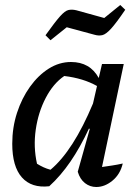

<svg xmlns="http://www.w3.org/2000/svg" viewBox="-20 -741 557 768"><path d="M177 4Q106 12 67.5 -31.5Q29 -75 29 -166Q29 -231 48 -289.5Q67 -348 100 -394Q133 -440 175 -466.5Q217 -493 264 -493Q340 -493 375 -429L388 -485H475L388 -73Q408 -76 428.5 -79Q449 -82 471 -87Q461 -44 430 -18.5Q399 7 365 7Q340 7 320 -8.5Q300 -24 291 -54L339 -225L336 -227Q301 -152 262 -95Q223 -38 177 4ZM128 -86Q141 -78 154 -72Q167 -66 182 -62Q273 -138 352 -327L368 -397Q313 -428 237 -437Q193 -407 163 -349.5Q133 -292 123 -222.5Q113 -153 128 -86ZM182 -580 162 -600Q200 -653 220 -675.5Q240 -698 254 -701Q268 -704 285 -700L397 -669L461 -721L481 -702Q445 -649 424.5 -626.5Q404 -604 389.5 -600.5Q375 -597 358 -602L247 -632Z"/></svg>

Font: Piazzolla Medium
Style: Italic
Weight: 500
Italic angle: -11.3°
Designer: Juan Pablo del Peral
Foundry: Huerta Tipografica
Version: Version 1.330